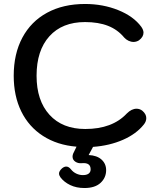

<svg xmlns="http://www.w3.org/2000/svg" viewBox="-20 -730 804 966"><path d="M716 -136Q716 -119 704 -104Q666 -56 598.5 -26.5Q531 3 448 9L446 13L426 50Q468 52 491 73Q514 94 514 126Q514 164 486 190Q458 216 405 216Q364 216 333 201Q302 186 284 162Q277 152 277 143Q277 131 292 117Q303 108 313 108Q326 108 337 122Q348 136 364 143.5Q380 151 397 151Q416 151 426 143.5Q436 136 436 122Q436 87 392 91Q373 93 359 83.5Q345 74 345 58Q345 51 348 43L365 8Q268 0 196.5 -46Q125 -92 87 -169.5Q49 -247 49 -349Q49 -459 92.5 -540.5Q136 -622 217 -666Q298 -710 408 -710Q498 -710 575 -679Q652 -648 691 -595Q702 -579 702 -566Q702 -544 679 -527Q666 -519 652 -519Q639 -519 626.5 -525Q614 -531 605 -541Q572 -581 523.5 -600Q475 -619 408 -619Q293 -619 228.5 -547.5Q164 -476 164 -349Q164 -224 229 -152.5Q294 -81 409 -81Q545 -81 618 -159Q642 -183 667 -183Q683 -183 696 -173Q716 -156 716 -136Z"/></svg>

Font: Kodchasan SemiBold
Style: Regular
Weight: 600
Version: Version 1.000; ttfautohint (v1.6)